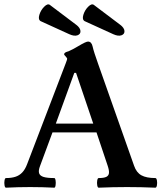

<svg xmlns="http://www.w3.org/2000/svg" viewBox="-24 -872 759 895"><path d="M3.9 -42Q29.3 -42 47.6 -47.9Q65.9 -53.7 79.3 -67.6Q92.8 -81.5 102.1 -106L283.2 -579.1Q289.1 -594.7 289.1 -597.7Q289.1 -600.1 286.6 -603.3Q284.2 -606.4 281.7 -609.4Q279.3 -611.8 277.1 -614.5Q274.9 -617.2 274.9 -619.1Q274.9 -627 291.5 -631.8Q294.9 -632.3 299.3 -634.8Q311.5 -639.6 342.3 -657.7Q359.4 -668 370.4 -673.1Q381.3 -678.2 386.2 -678.2Q394.5 -678.2 399.9 -672.4Q405.3 -666.5 407.7 -655.3Q410.2 -643.6 417 -622.3Q423.8 -601.1 433.1 -575.2L601.1 -99.1Q611.8 -67.9 635 -54.9Q658.2 -42 700.2 -42Q705.6 -42 707.5 -30.8Q709.5 -19.5 707.5 -8.3Q705.6 2.9 700.2 2.9Q634.3 0 568.4 0Q502 0 436 2.9Q431.2 2.9 429.2 -8.3Q427.2 -19.5 429.2 -30.8Q431.2 -42 436 -42Q460 -42 471.2 -47.4Q482.4 -52.7 483.9 -64.9Q485.4 -77.1 478 -99.1L425.8 -254.9H220.7L162.6 -98.1Q154.3 -76.2 158.4 -64.2Q162.6 -52.2 179.4 -47.1Q196.3 -42 229 -42Q233.4 -42 235.1 -30.8Q236.8 -19.5 235.1 -8.3Q233.4 2.9 229 2.9Q172.9 0 116.7 0Q60.5 0 3.9 2.9Q-1 2.9 -2.9 -8.3Q-4.9 -19.5 -2.9 -30.8Q-1 -42 3.9 -42ZM410.6 -295.9 330.6 -532.2H322.3L236.3 -295.9ZM208.5 -849.1 331.5 -756.3Q350.1 -742.2 351.1 -727.5Q352.1 -712.9 337.2 -707.5Q322.3 -702.1 299.3 -712.4L165.5 -773.4Q152.8 -780.8 159.4 -802.7Q166 -824.7 182.1 -840.8Q198.2 -856.9 208.5 -849.1ZM413.6 -849.1 536.6 -756.3Q555.2 -742.2 556.2 -727.5Q557.1 -712.9 542.2 -707.5Q527.3 -702.1 504.4 -712.4L370.6 -773.4Q357.9 -780.8 364.5 -802.7Q371.1 -824.7 387.2 -840.8Q403.3 -856.9 413.6 -849.1Z"/></svg>

Font: Junicode Two Beta VF
Style: Regular
Weight: 400
Designer: Peter S. Baker
Foundry: Briery Creek Software
Version: Version 1.031 beta; ttfautohint (v1.8.1.43-b0c9)